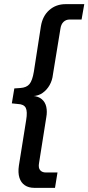

<svg xmlns="http://www.w3.org/2000/svg" viewBox="-20 -725 426 925"><path d="M145 180Q118 180 99.5 167.5Q81 155 73.5 131Q66 107 71 73L106 -146Q113 -188 104 -205.5Q95 -223 66 -224L37 -227L49 -299L78 -301Q108 -303 122 -320Q136 -337 143 -379L177 -598Q185 -648 217.5 -676.5Q250 -705 296 -705H386L373 -631H316Q298 -631 286 -619.5Q274 -608 271 -586L235 -366Q232 -338 219 -315Q206 -292 185.5 -277.5Q165 -263 138 -262V-263Q165 -261 181.5 -247Q198 -233 203 -210Q208 -187 203 -160L168 61Q164 84 173.5 95Q183 106 201 106H257L245 180Z"/></svg>

Font: Nunito Sans 10pt Condensed SemiBold
Style: Italic
Weight: 600
Width: 3
Italic angle: -9°
Designer: Vernon Adams
Foundry: Vernon Adams
Version: Version 3.101;gftools[0.9.27]